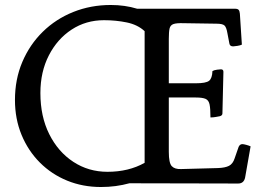

<svg xmlns="http://www.w3.org/2000/svg" viewBox="-20 -815 1045 770"><path d="M385 -65Q312 -65 249.5 -90.5Q187 -116 140 -163Q93 -210 66.5 -274Q40 -338 40 -414Q40 -497 69.5 -566.5Q99 -636 151.5 -687.5Q204 -739 274 -767Q344 -795 424 -795Q481 -795 530 -780H922Q933 -780 937 -775.5Q941 -771 942 -760L950 -636Q944 -633 932 -631Q920 -629 915 -629Q902 -629 900 -640L892 -682Q888 -706 880 -713Q872 -720 848 -720L717 -722Q688 -723 675.5 -718.5Q663 -714 660 -700.5Q657 -687 657 -659V-481H765Q806 -481 818.5 -491Q831 -501 832 -530Q839 -534 850.5 -535.5Q862 -537 866 -537Q876 -537 876 -527L872 -360Q872 -352 862 -349Q857 -348 846 -346Q835 -344 824 -344Q824 -379 820.5 -396Q817 -413 804.5 -418.5Q792 -424 765 -424H657V-206Q657 -161 669 -148.5Q681 -136 706 -137L854 -141Q883 -142 898.5 -150Q914 -158 921 -180L937 -226Q942 -237 952 -237Q957 -237 968 -234Q979 -231 985 -228L963 -103Q958 -79 935 -79L499 -80Q445 -65 385 -65ZM411 -126Q496 -126 560 -162V-690Q532 -716 488.5 -725Q445 -734 397 -734Q325 -734 267.5 -696.5Q210 -659 176 -593Q142 -527 142 -442Q142 -348 177.5 -277Q213 -206 274 -166Q335 -126 411 -126Z"/></svg>

Font: Gowun Batang
Style: Bold
Weight: 700
Designer: Yanghee Ryu
Foundry: Yanghee Ryu
Version: Version 2.000